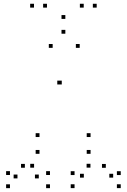

<svg xmlns="http://www.w3.org/2000/svg" viewBox="-20 -969 660 999"><path d="M240 10V-10H220V10ZM240 -58.5V-78.5H220V-58.5ZM157.3 -96.6V-116.6H137.3V-96.6ZM181.8 -40.8V-60.8H161.8V-40.8ZM298 -529.5V-549.5H278V-529.5ZM301.4 -529.5V-549.5H281.4V-529.5ZM416.2 -44.8V-64.8H396.2V-44.8ZM450.6 -96.8V-116.8H430.6V-96.8ZM367.9 -58.2V-78.2H347.9V-58.2ZM367.9 9.8V-10.2H347.9V9.8ZM608.2 9.8V-10.2H588.2V9.8ZM608.2 -58.2V-78.2H588.2V-58.2ZM530.6 -95.9V-115.9H510.6V-95.9ZM568.8 -44.8V-64.8H548.8V-44.8ZM394.7 -720V-740H374.7V-720ZM254 -720V-740H234V-720ZM70.9 -40.8V-60.8H50.9V-40.8ZM109.4 -96.2V-116.2H89.4V-96.2ZM31.8 -58.5V-78.5H11.8V-58.5ZM31.8 10V-10H11.8V10ZM451.2 -168.7V-188.7H431.2V-168.7ZM451.2 -256V-276H431.2V-256ZM185.5 -256V-276H165.5V-256ZM185.5 -168.7V-188.7H165.5V-168.7ZM483.1 -929.4V-949.4H463.1V-929.4ZM415.6 -929.4V-949.4H395.6V-929.4ZM320 -870.6V-890.6H300V-870.6ZM224.4 -929.4V-949.4H204.4V-929.4ZM156.9 -929.4V-949.4H136.9V-929.4ZM320 -793.6V-813.6H300V-793.6Z"/></svg>

Font: Monaspace Xenon Dots Var
Style: Regular
Weight: 400
Designer: Riley Cran and the Lettermatic Team
Version: Version 1.100 (Monaspace Xenon Dots)